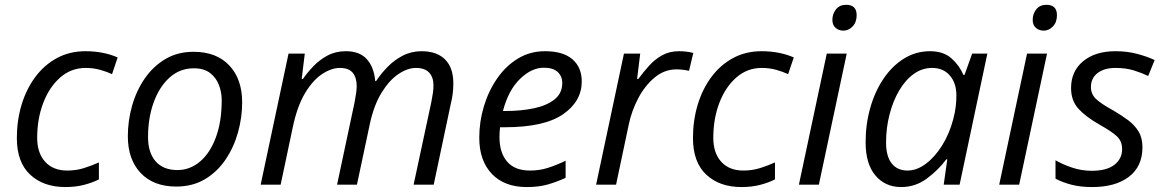

<svg xmlns="http://www.w3.org/2000/svg" viewBox="-20 -754 4755 784"><path d="M247.1 9.8Q157.2 9.8 103 -41Q48.8 -91.8 48.8 -190.4Q48.8 -262.2 68.1 -326.2Q87.4 -390.1 124 -439.5Q160.6 -488.8 212.4 -516.8Q264.2 -544.9 329.1 -544.9Q401.9 -544.9 460.4 -519.5L437.5 -451.2Q417 -460.9 389.2 -468.8Q361.3 -476.6 329.6 -476.6Q270.5 -476.6 225.8 -437.5Q181.2 -398.4 156.5 -333.5Q131.8 -268.6 131.8 -191.4Q131.8 -129.4 164.3 -93.5Q196.8 -57.6 254.9 -57.6Q290.5 -57.6 322 -67.4Q353.5 -77.1 383.8 -90.8V-21.5Q356.9 -7.8 322.5 1Q288.1 9.8 247.1 9.8Z M699.7 7.8Q606.9 7.8 554.4 -47.6Q502 -103 502 -197.8Q502 -260.7 519.3 -322Q536.6 -383.3 570.8 -433.1Q605 -482.9 655 -512.7Q705.1 -542.5 770.5 -542.5Q863.8 -542.5 916.3 -486.8Q968.8 -431.2 968.8 -335.9Q968.8 -273.9 951.7 -212.9Q934.6 -151.9 900.6 -101.8Q866.7 -51.8 816.4 -22Q766.1 7.8 699.7 7.8ZM704.6 -59.6Q755.4 -59.6 796.4 -94Q837.4 -128.4 861.3 -192.6Q885.3 -256.8 885.3 -345.2Q885.3 -377 874 -406.7Q862.8 -436.5 837.9 -455.8Q813 -475.1 771.5 -475.1Q714.4 -475.1 672.4 -437.3Q630.4 -399.4 607.4 -335.7Q584.5 -272 584.5 -194.3Q584.5 -130.4 615.7 -95Q647 -59.6 704.6 -59.6Z M1044.4 0 1158.2 -535.2H1224.6L1211.9 -431.6H1216.8Q1234.4 -457 1259.3 -483.2Q1284.2 -509.3 1317.1 -527.1Q1350.1 -544.9 1392.1 -544.9Q1448.7 -544.9 1478 -512.2Q1507.3 -479.5 1512.2 -422.9H1515.6Q1535.2 -452.6 1562.5 -480.7Q1589.8 -508.8 1624.8 -526.9Q1659.7 -544.9 1701.7 -544.9Q1763.7 -544.9 1797.4 -511.2Q1831.1 -477.5 1831.1 -413.6Q1831.1 -390.6 1828.4 -370.1Q1825.7 -349.6 1820.3 -328.1L1751 0H1668.9L1741.2 -336.9Q1745.6 -358.9 1747.8 -375Q1750 -391.1 1750 -405.8Q1750 -438.5 1732.4 -457.5Q1714.8 -476.6 1678.2 -476.6Q1644 -476.6 1606.7 -451.4Q1569.3 -426.3 1537.8 -375Q1506.3 -323.7 1489.7 -245.6L1437.5 0H1356.4L1427.7 -335.4Q1436.5 -380.4 1436.5 -402.3Q1436.5 -437 1420.4 -456.8Q1404.3 -476.6 1367.7 -476.6Q1333.5 -476.6 1295.7 -451.9Q1257.8 -427.2 1225.8 -374Q1193.8 -320.8 1175.8 -235.8L1126 0Z M2130.4 9.8Q2040 9.8 1988.5 -43.9Q1937 -97.7 1937 -191.9Q1937 -256.8 1955.8 -319.6Q1974.6 -382.3 2009.8 -433.3Q2044.9 -484.4 2094.5 -514.6Q2144 -544.9 2205.6 -544.9Q2279.3 -544.9 2317.4 -512Q2355.5 -479 2355.5 -421.4Q2355.5 -340.3 2279.1 -287.4Q2202.6 -234.4 2040.5 -234.4H2022Q2019.5 -214.8 2019.5 -194.8Q2019.5 -130.4 2050.8 -94Q2082 -57.6 2144.5 -57.6Q2183.1 -57.6 2217.5 -68.6Q2252 -79.6 2289.6 -97.7V-27.8Q2253.4 -11.2 2216.8 -0.7Q2180.2 9.8 2130.4 9.8ZM2033.7 -300.8H2045.4Q2107.9 -300.8 2160.2 -311.8Q2212.4 -322.8 2244.1 -347.9Q2275.9 -373 2275.9 -415Q2275.9 -442.4 2257.3 -460Q2238.8 -477.5 2200.7 -477.5Q2150.4 -477.5 2103 -431.4Q2055.7 -385.3 2033.7 -300.8Z M2414.1 0 2527.8 -535.2H2594.2L2581.5 -431.6H2586.4Q2606.9 -459.5 2630.4 -485.6Q2653.8 -511.7 2683.8 -528.3Q2713.9 -544.9 2752.9 -544.9Q2767.6 -544.9 2782.7 -543.2Q2797.9 -541.5 2811 -537.6L2793.5 -464.8Q2767.1 -470.7 2742.2 -470.7Q2692.9 -470.7 2653.1 -437.5Q2613.3 -404.3 2586.4 -353.3Q2559.6 -302.2 2547.9 -247.6L2495.6 0Z M3007.8 9.8Q2918 9.8 2863.8 -41Q2809.6 -91.8 2809.6 -190.4Q2809.6 -262.2 2828.9 -326.2Q2848.1 -390.1 2884.8 -439.5Q2921.4 -488.8 2973.1 -516.8Q3024.9 -544.9 3089.8 -544.9Q3162.6 -544.9 3221.2 -519.5L3198.2 -451.2Q3177.7 -460.9 3149.9 -468.8Q3122.1 -476.6 3090.3 -476.6Q3031.2 -476.6 2986.6 -437.5Q2941.9 -398.4 2917.2 -333.5Q2892.6 -268.6 2892.6 -191.4Q2892.6 -129.4 2925 -93.5Q2957.5 -57.6 3015.6 -57.6Q3051.3 -57.6 3082.8 -67.4Q3114.3 -77.1 3144.5 -90.8V-21.5Q3117.7 -7.8 3083.3 1Q3048.8 9.8 3007.8 9.8Z M3424.3 -628.9Q3404.8 -628.9 3391.8 -640.4Q3378.9 -651.9 3378.9 -672.9Q3378.9 -697.3 3393.6 -715.8Q3408.2 -734.4 3435.1 -734.4Q3478 -734.4 3478 -691.9Q3478 -663.1 3461.4 -646Q3444.8 -628.9 3424.3 -628.9ZM3242.2 0 3356 -535.2H3437.5L3323.7 0Z M3659.7 9.8Q3594.7 9.8 3554.7 -37.4Q3514.6 -84.5 3514.6 -173.3Q3514.6 -247.1 3533.7 -314Q3552.7 -380.9 3587.9 -432.9Q3623 -484.9 3671.4 -514.9Q3719.7 -544.9 3778.3 -544.9Q3832.5 -544.9 3865.5 -515.4Q3898.4 -485.8 3913.6 -448.2H3918.5L3949.7 -535.2H4011.7L3898.4 0H3833.5L3848.1 -103.5H3844.2Q3811 -59.1 3764.4 -24.7Q3717.8 9.8 3659.7 9.8ZM3686 -57.6Q3723.6 -57.6 3760.5 -85.2Q3797.4 -112.8 3826.9 -159.9Q3856.4 -207 3872.1 -266.1Q3879.9 -294.9 3882.6 -319.1Q3885.3 -343.3 3885.3 -364.3Q3885.3 -414.6 3858.6 -445.6Q3832 -476.6 3786.1 -476.6Q3745.1 -476.6 3710.7 -451.7Q3676.3 -426.8 3651.1 -383.5Q3626 -340.3 3612.1 -285.9Q3598.1 -231.4 3598.1 -171.9Q3598.1 -115.7 3621.1 -86.7Q3644 -57.6 3686 -57.6Z M4242.2 -628.9Q4222.7 -628.9 4209.7 -640.4Q4196.8 -651.9 4196.8 -672.9Q4196.8 -697.3 4211.4 -715.8Q4226.1 -734.4 4252.9 -734.4Q4295.9 -734.4 4295.9 -691.9Q4295.9 -663.1 4279.3 -646Q4262.7 -628.9 4242.2 -628.9ZM4060.1 0 4173.8 -535.2H4255.4L4141.6 0Z M4439.9 9.8Q4391.1 9.8 4354.2 0Q4317.4 -9.8 4290 -24.4V-99.6Q4315.9 -84 4355.7 -70.3Q4395.5 -56.6 4437.5 -56.6Q4499.5 -56.6 4530.8 -81.3Q4562 -106 4562 -145Q4562 -176.8 4541.3 -196.8Q4520.5 -216.8 4469.7 -245.1Q4413.6 -276.9 4383.5 -310.1Q4353.5 -343.3 4353.5 -394.5Q4353.5 -463.4 4403.1 -504.2Q4452.6 -544.9 4534.7 -544.9Q4583 -544.9 4624 -533.9Q4665 -522.9 4694.8 -508.8L4668.5 -443.8Q4643.1 -456.1 4610.4 -466.3Q4577.6 -476.6 4534.7 -476.6Q4488.8 -476.6 4461.7 -455.6Q4434.6 -434.6 4434.6 -398.9Q4434.6 -370.6 4453.9 -351.3Q4473.1 -332 4525.4 -303.2Q4559.1 -283.7 4586.2 -263.4Q4613.3 -243.2 4629.2 -217Q4645 -190.9 4645 -152.8Q4645 -74.2 4589.8 -32.2Q4534.7 9.8 4439.9 9.8Z"/></svg>

Font: Open Sans
Style: Italic
Weight: 400
Italic angle: -12°
Designer: Monotype Design Team
Foundry: Monotype Imaging Inc.
Version: Version 3.000; ttfautohint (v1.8.4)